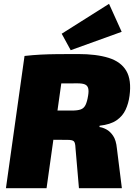

<svg xmlns="http://www.w3.org/2000/svg" viewBox="-20 -982 709 1002"><path d="M387 -700Q483 -700 547 -680Q611 -660 639 -612.5Q667 -565 656 -482Q651 -443 635.5 -409.5Q620 -376 588 -354Q556 -332 500 -326L499 -319Q516 -317 535.5 -306.5Q555 -296 570.5 -273Q586 -250 590 -208L616 0H392L374 -209Q373 -238 365 -245Q357 -252 334 -252Q257 -253 209 -253Q161 -253 128.5 -254Q96 -255 65 -257L81 -405H355Q385 -405 401.5 -411Q418 -417 426.5 -434.5Q435 -452 440 -484Q444 -508 440 -522Q436 -536 423 -541.5Q410 -547 385 -547Q278 -547 206.5 -545.5Q135 -544 110 -541L108 -690Q153 -695 192.5 -697Q232 -699 278 -699.5Q324 -700 387 -700ZM320 -690 223 0H11L108 -690ZM549 -962 615 -816 349 -720 302 -806Z"/></svg>

Font: Exo 2 Black
Style: Italic
Weight: 900
Italic angle: -8°
Designer: Natanael Gama
Foundry: Natanael Gama
Version: Version 2.010